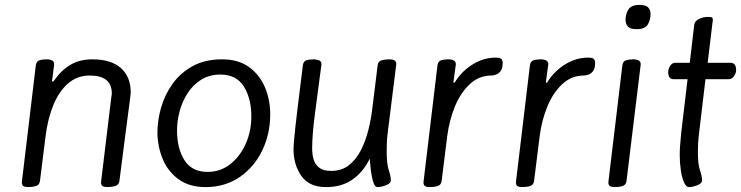

<svg xmlns="http://www.w3.org/2000/svg" viewBox="-20 -749 3022 783"><path d="M96 14Q82 14 75.5 10Q69 6 69 -6L126 -482Q128 -499 140.5 -503Q153 -507 170 -507Q184 -507 192.5 -502.5Q201 -498 201 -487L192 -417H198Q228 -461 266 -484Q304 -507 356 -507Q434 -507 473.5 -471Q513 -435 513 -374Q513 -371 512.5 -364Q512 -357 509.5 -338.5Q507 -320 502 -282Q497 -244 488.5 -178.5Q480 -113 467 -11Q465 5 450 9.5Q435 14 418 14Q405 14 398.5 10Q392 6 392 -6L434 -353Q436 -363 436 -368Q436 -441 346 -441Q295 -441 258 -409Q221 -377 198 -321.5Q175 -266 166 -195L143 -11Q141 5 127 9.5Q113 14 96 14Z M818 14Q753 14 709.5 -17Q666 -48 644.5 -98.5Q623 -149 622 -207Q622 -258 637 -310.5Q652 -363 684 -407.5Q716 -452 766 -479.5Q816 -507 886 -507Q952 -507 995.5 -475.5Q1039 -444 1060.5 -393Q1082 -342 1082 -283Q1082 -203 1049.5 -135.5Q1017 -68 957.5 -27Q898 14 818 14ZM827 -48Q879 -48 919 -79.5Q959 -111 982 -162.5Q1005 -214 1005 -274Q1005 -347 974.5 -396Q944 -445 879 -445Q834 -445 800.5 -424Q767 -403 745 -369Q723 -335 712.5 -295Q702 -255 702 -217Q702 -144 732 -96Q762 -48 827 -48Z M1310 14Q1241 14 1209 -31.5Q1177 -77 1177 -141Q1177 -153 1180.5 -190.5Q1184 -228 1192.5 -299Q1201 -370 1215 -482Q1217 -499 1229.5 -503Q1242 -507 1260 -507Q1268 -507 1279.5 -503.5Q1291 -500 1291 -487Q1276 -373 1264.5 -286Q1253 -199 1253 -143Q1253 -120 1259 -99Q1265 -78 1282 -65Q1299 -52 1331 -52Q1373 -52 1402.5 -75Q1432 -98 1451.5 -136Q1471 -174 1482 -218Q1493 -262 1498 -304L1520 -482Q1522 -499 1536 -503Q1550 -507 1567 -507Q1581 -507 1588.5 -503Q1596 -499 1596 -487L1561 -207Q1558 -183 1557.5 -164Q1557 -145 1557 -129Q1557 -80 1565.5 -55Q1574 -30 1574 -14Q1574 -1 1554 6.5Q1534 14 1520 14Q1510 14 1504.5 0Q1499 -14 1495.5 -34Q1492 -54 1490.5 -73Q1489 -92 1488 -102Q1461 -47 1417 -16.5Q1373 14 1310 14Z M1734 14Q1720 14 1713.5 10Q1707 6 1707 -6L1764 -482Q1766 -499 1778.5 -503Q1791 -507 1808 -507Q1822 -507 1830.5 -502.5Q1839 -498 1839 -487L1829 -412H1834Q1862 -458 1907 -486Q1952 -514 2001 -514Q2020 -514 2025 -508Q2030 -502 2030 -493Q2030 -470 2021.5 -459Q2013 -448 2002 -444.5Q1991 -441 1984 -441Q1933 -441 1895 -405Q1857 -369 1834.5 -313Q1812 -257 1804 -195L1781 -11Q1779 5 1765 9.5Q1751 14 1734 14Z M2111 14Q2097 14 2090.5 10Q2084 6 2084 -6L2141 -482Q2143 -499 2155.5 -503Q2168 -507 2185 -507Q2199 -507 2207.5 -502.5Q2216 -498 2216 -487L2206 -412H2211Q2239 -458 2284 -486Q2329 -514 2378 -514Q2397 -514 2402 -508Q2407 -502 2407 -493Q2407 -470 2398.5 -459Q2390 -448 2379 -444.5Q2368 -441 2361 -441Q2310 -441 2272 -405Q2234 -369 2211.5 -313Q2189 -257 2181 -195L2158 -11Q2156 5 2142 9.5Q2128 14 2111 14Z M2633 -692Q2633 -669 2622 -649.5Q2611 -630 2576 -630Q2550 -630 2540.5 -641Q2531 -652 2531 -668Q2531 -691 2542.5 -710Q2554 -729 2588 -729Q2614 -729 2623.5 -718.5Q2633 -708 2633 -692ZM2488 14Q2474 14 2467.5 10Q2461 6 2461 -6L2518 -482Q2520 -499 2532.5 -503Q2545 -507 2562 -507Q2576 -507 2584.5 -502.5Q2593 -498 2593 -487L2535 -11Q2533 5 2519 9.5Q2505 14 2488 14Z M2790 14Q2778 14 2769.5 -5Q2761 -24 2756.5 -54.5Q2752 -85 2752 -120Q2752 -141 2754.5 -167Q2757 -193 2758 -207L2784 -426H2727Q2705 -426 2705 -455Q2705 -468 2713 -480.5Q2721 -493 2734 -493H2793L2811 -647Q2813 -664 2831 -672Q2849 -680 2866 -680Q2880 -680 2883.5 -678Q2887 -676 2887 -668L2866 -493H2959Q2982 -493 2982 -463Q2982 -451 2973.5 -438.5Q2965 -426 2952 -426H2857L2831 -207Q2828 -183 2827 -164Q2826 -145 2826 -129Q2826 -80 2834.5 -55Q2843 -30 2843 -14Q2843 -1 2823.5 6.5Q2804 14 2790 14Z"/></svg>

Font: Kite One
Style: Regular
Weight: 400
Designer: Eduardo Rodriguez Tunni
Foundry: Eduardo Rodriguez Tunni
Version: Version 1.002; ttfautohint (v1.8.4.7-5d5b);gftools[0.9.23]